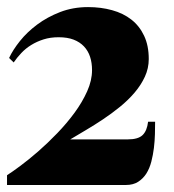

<svg xmlns="http://www.w3.org/2000/svg" viewBox="-20 -527 495 547"><path d="M231 -506.8Q267.6 -506.8 299.3 -498Q331.1 -489.3 354.2 -471.2Q377.4 -453.1 390.6 -425Q403.8 -397 403.8 -358.9Q403.8 -332.5 392.8 -308.6Q381.8 -284.7 363.5 -263.2Q345.2 -241.7 321.8 -222.7Q298.3 -203.6 273.4 -187Q248.5 -170.4 224.4 -156.2Q200.2 -142.1 180.2 -129.9H344.2Q373.5 -129.9 386.2 -142.1Q398.9 -154.3 401.9 -180.2H421.9Q421.9 -164.6 421.4 -145Q420.9 -125.5 418.5 -105.5Q416 -85.4 411.1 -66.4Q406.2 -47.4 397 -32.7Q387.7 -18.1 373.5 -9Q359.4 0 338.9 0H0V-27.8Q14.6 -37.1 38.3 -54.7Q62 -72.3 88.9 -95.7Q115.7 -119.1 143.1 -147.5Q170.4 -175.8 192.4 -205.8Q214.4 -235.8 228.3 -266.8Q242.2 -297.9 242.2 -327.1Q242.2 -348.1 236.6 -365.2Q231 -382.3 219.2 -394.8Q207.5 -407.2 189.7 -414.1Q171.9 -420.9 147 -420.9Q123.5 -420.9 104.2 -414.8Q85 -408.7 69.1 -398.9Q53.2 -389.2 40.8 -376Q28.3 -362.8 19 -349.1L5.9 -361.8Q16.6 -384.8 36.9 -410.2Q57.1 -435.5 85.9 -457Q114.7 -478.5 151.4 -492.7Q188 -506.8 231 -506.8Z"/></svg>

Font: Berkshire Swash
Style: Regular
Weight: 700
Designer: Astigmatic (AOETI)
Foundry: Astigmatic (AOETI)
Version: Version 1.000